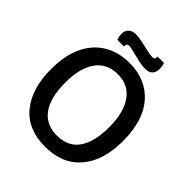

<svg xmlns="http://www.w3.org/2000/svg" viewBox="-226 -956 1109 1109"><g transform="rotate(45 328.5 -401.5)"><path d="M327 14Q185 14 110 -77.5Q35 -169 35 -327Q35 -442 72.5 -519Q110 -596 177 -635Q244 -674 331 -674Q465 -674 544 -584.5Q623 -495 623 -328Q623 -167 545.5 -76.5Q468 14 327 14ZM329 -80Q421 -80 465.5 -144Q510 -208 510 -327Q510 -448 463 -514Q416 -580 329 -580Q241 -580 194.5 -515Q148 -450 148 -332Q148 -208 194.5 -144Q241 -80 329 -80ZM417 -713Q394 -713 362 -720Q330 -727 301.5 -734.5Q273 -742 259 -742Q247 -742 243 -735Q239 -728 241 -718H187Q170 -761 185.5 -789Q201 -817 241 -817Q262 -817 294 -810Q326 -803 355.5 -796.5Q385 -790 399 -790Q423 -790 418 -814H471Q485 -773 472.5 -743Q460 -713 417 -713Z"/></g></svg>

Font: Bricolage Grotesque 96pt Medium
Style: Regular
Weight: 500
Designer: Mathieu Triay
Foundry: Atelier Triay
Version: Version 1.001; ttfautohint (v1.8.4.7-5d5b);gftools[0.9.33.de